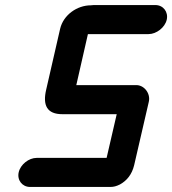

<svg xmlns="http://www.w3.org/2000/svg" viewBox="-20 -700 681 760"><path d="M99 40H417C430 40 441 37 455 30C482 15 502 -9 511 -46L569 -297C577 -330 550 -366 515 -363H282L328 -565H568C599 -565 633 -591 640 -622C647 -653 626 -680 595 -680H360C353 -680 346 -680 340 -679C285 -679 231 -641 218 -586L163 -346C148 -283 166 -248 227 -248H442L402 -75H125C94 -75 61 -49 54 -18C47 13 68 40 99 40Z"/></svg>

Font: Electronic
Style: UltHvIt
Weight: 900
Version: Version 1.011